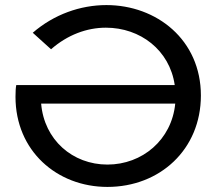

<svg xmlns="http://www.w3.org/2000/svg" viewBox="-20 -728 863 756"><path d="M41 -347C41 -134 204 8 403 8C609 8 771 -139 771 -352C771 -571 597 -708 399 -708C296 -708 192 -671 109 -599L181 -534C246 -591 322 -619 397 -619C532 -619 648 -531 668 -393H44C42 -383 41 -368 41 -347ZM142 -320H670C656 -177 540 -80 403 -80C266 -80 154 -177 142 -320Z"/></svg>

Font: Malon Grotesk Med
Style: Regular
Weight: 500
Designer: Julieta Ulanovsky
Foundry: Julieta Ulanovsky
Version: Version 7.200